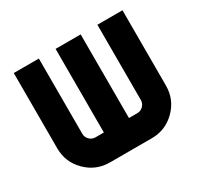

<svg xmlns="http://www.w3.org/2000/svg" viewBox="-137 -803 1006 971"><g transform="rotate(-30 366.0 -317.5)"><path d="M244.1 0Q163.1 0 106 -57.1Q48.8 -114.3 48.8 -195.3V-634.8H195.3V-195.3Q195.3 -175.3 209.7 -160.9Q224.1 -146.5 244.1 -146.5H293V-634.8H439.5V-146.5H488.3Q508.3 -146.5 522.7 -160.9Q537.1 -175.3 537.1 -195.3V-634.8H683.6V-195.3Q683.6 -114.3 626.5 -57.1Q569.3 0 488.3 0Z"/></g></svg>

Font: Audex
Style: Regular
Weight: 400
Designer: GGBotNet
Foundry: GGBotNet
Version: 1.00